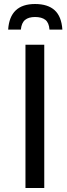

<svg xmlns="http://www.w3.org/2000/svg" viewBox="-20 -933 334 953"><path d="M153.8 -913.1Q217.3 -913.1 251.2 -882.3Q285.2 -851.6 289.6 -786.1H225.6Q223.1 -820.3 205.1 -834.5Q187 -848.6 153.8 -848.6Q122.1 -848.6 104.5 -834.2Q86.9 -819.8 83.5 -786.1H20.5Q28.8 -913.1 153.8 -913.1ZM106.4 0V-710.9H199.7V0Z"/></svg>

Font: Muli
Style: Regular
Weight: 400
Designer: Vernon Adams
Foundry: newtypography
Version: Version 2; ttfautohint (v1.00rc1.6-4cba) -l 8 -r 50 -G 200 -